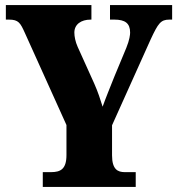

<svg xmlns="http://www.w3.org/2000/svg" viewBox="-20 -734 697 754"><path d="M148 0H513V-58H470C443 -58 420 -68 420 -124V-242L572 -580C601 -642 611 -657 645 -657H656V-714H412V-657H429C471 -657 491 -643 491 -606C491 -598 489 -578 476 -546L429 -433C412 -390 395 -349 383 -315C373 -346 366 -370 350 -406L285 -550C276 -570 272 -591 272 -606C272 -638 298 -657 336 -657H339V-714H3V-657H15C53 -657 60 -644 78 -604L241 -243V-125C241 -69 217 -58 180 -58H148Z"/></svg>

Font: Noto Serif Ethiopic Condensed Black
Style: Regular
Weight: 900
Width: 3
Designer: Monotype Design Team
Foundry: Monotype Imaging Inc.
Version: Version 2.102